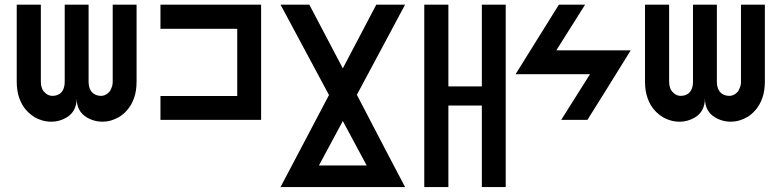

<svg xmlns="http://www.w3.org/2000/svg" viewBox="-20 -500 3261 801"><path d="M49.8 -480.5Q49.8 -373 49.8 -160.2Q49.8 -120.1 60.5 -90.8Q71.3 -60.5 88.9 -41Q105.5 -22.5 125 -10.7Q144.5 0 166 4.9Q180.7 7.8 194.3 7.8Q227.5 7.8 257.8 -9.8Q299.8 -35.2 299.8 -89.8Q299.8 -35.2 342.8 -9.8Q384.8 14.6 434.6 4.9Q455.1 0 474.6 -10.7Q495.1 -22.5 510.7 -41Q528.3 -60.5 539.1 -90.8Q549.8 -120.1 549.8 -160.2Q549.8 -266.6 549.8 -480.5Q516.6 -480.5 450.2 -480.5Q450.2 -373 450.2 -160.2Q450.2 -144.5 445.3 -133.8Q441.4 -122.1 434.6 -115.2Q413.1 -92.8 381.8 -103.5Q349.6 -115.2 349.6 -160.2Q349.6 -266.6 349.6 -480.5Q316.4 -480.5 250 -480.5Q250 -373 250 -160.2Q250 -115.2 218.8 -103.5Q186.5 -92.8 166 -115.2Q158.2 -122.1 154.3 -133.8Q150.4 -144.5 150.4 -160.2Q150.4 -266.6 150.4 -480.5Q117.2 -480.5 49.8 -480.5Z M1069.3 0Q1069.3 -120.1 1069.3 -480.5Q964.8 -480.5 649.4 -480.5Q649.4 -455.1 649.4 -379.9Q729.5 -379.9 969.7 -379.9Q969.7 -309.6 969.7 -99.6Q889.6 -99.6 649.4 -99.6Q649.4 -75.2 649.4 0Q754.9 0 1069.3 0Z M1150.4 280.3Q1280.3 280.3 1669.9 280.3Q1607.4 162.1 1468.8 -104.5Q1551.8 -259.8 1669.9 -480.5Q1639.6 -480.5 1549.8 -480.5Q1502.9 -390.6 1410.2 -214.8Q1346.7 -335 1270.5 -480.5Q1240.2 -480.5 1150.4 -480.5Q1210.9 -367.2 1352.5 -103.5Q1266.6 59.6 1150.4 280.3ZM1410.2 4.9Q1456.1 90.8 1509.8 190.4Q1460 190.4 1310.5 190.4Q1345.7 124 1410.2 4.9Z M1750 -480.5Q1783.2 -480.5 1850.6 -480.5Q1850.6 -366.2 1850.6 -139.6Q1896.5 -139.6 1990.2 -139.6Q1990.2 -252.9 1990.2 -480.5Q2023.4 -480.5 2089.8 -480.5Q2089.8 -226.6 2089.8 280.3Q2056.6 280.3 1990.2 280.3Q1990.2 167 1990.2 -59.6Q1943.4 -59.6 1850.6 -59.6Q1850.6 53.7 1850.6 280.3Q1816.4 280.3 1750 280.3Q1750 26.4 1750 -480.5Z M2311.5 -480.5Q2265.6 -407.2 2130.9 -190.4Q2209 -190.4 2441.4 -190.4Q2411.1 -142.6 2321.3 0Q2348.6 0 2430.7 0Q2476.6 -72.3 2611.3 -290Q2533.2 -290 2300.8 -290Q2331.1 -337.9 2420.9 -480.5Q2393.6 -480.5 2311.5 -480.5Z M2670.9 -480.5Q2670.9 -373 2670.9 -160.2Q2670.9 -120.1 2681.6 -90.8Q2692.4 -60.5 2710 -41Q2726.6 -22.5 2746.1 -10.7Q2765.6 0 2787.1 4.9Q2801.8 7.8 2815.4 7.8Q2848.6 7.8 2878.9 -9.8Q2920.9 -35.2 2920.9 -89.8Q2920.9 -35.2 2963.9 -9.8Q3005.9 14.6 3055.7 4.9Q3076.2 0 3095.7 -10.7Q3116.2 -22.5 3131.8 -41Q3149.4 -60.5 3160.2 -90.8Q3170.9 -120.1 3170.9 -160.2Q3170.9 -266.6 3170.9 -480.5Q3137.7 -480.5 3071.3 -480.5Q3071.3 -373 3071.3 -160.2Q3071.3 -144.5 3066.4 -133.8Q3062.5 -122.1 3055.7 -115.2Q3034.2 -92.8 3002.9 -103.5Q2970.7 -115.2 2970.7 -160.2Q2970.7 -266.6 2970.7 -480.5Q2937.5 -480.5 2871.1 -480.5Q2871.1 -373 2871.1 -160.2Q2871.1 -115.2 2839.8 -103.5Q2807.6 -92.8 2787.1 -115.2Q2779.3 -122.1 2775.4 -133.8Q2771.5 -144.5 2771.5 -160.2Q2771.5 -266.6 2771.5 -480.5Q2738.3 -480.5 2670.9 -480.5Z"/></svg>

Font: Alibu-Mazigh Belkasim 1
Style: Bold
Weight: 400
Designer: Mazigh Moubarik Belkasim
Version: Version 1.0